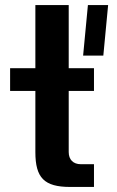

<svg xmlns="http://www.w3.org/2000/svg" viewBox="-20 -740 464 760"><path d="M120 -138C120 -36 155 0 258 0H352V-90H300C270 -90 252 -108 252 -138V-380H352V-470H252V-720H120V-470H20V-380H120ZM309 -520H389L408 -720H328Z"/></svg>

Font: Tanklager Original
Style: Regular
Weight: 400
Designer: Ariel Martín Pérez
Foundry: Tunera Type Foundry
Version: Version 1.000;Glyphs 3.3 (3310)